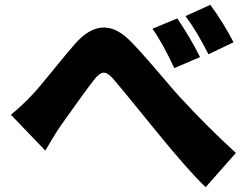

<svg xmlns="http://www.w3.org/2000/svg" viewBox="-20 -774 1040 800"><path d="M615.2 -654.3 718.8 -697.3Q773.4 -616.2 813.5 -536.1L706.1 -490.2Q657.2 -595.7 615.2 -654.3ZM752.9 -707 856.4 -753.9Q913.1 -675.8 953.1 -597.7L848.6 -547.9Q800.8 -642.6 752.9 -707ZM168.9 -146.5 25.4 -295.9Q72.3 -334 115.2 -379.9Q137.7 -403.3 200.7 -481Q263.7 -558.6 293 -591.8Q403.3 -716.8 515.6 -610.4Q557.6 -569.3 634.3 -479.5Q710.9 -389.6 723.6 -376Q843.8 -245.1 962.9 -136.7L836.9 5.9Q766.6 -60.5 629.9 -228.5Q609.4 -253.9 570.3 -301.8Q531.2 -349.6 501 -386.7Q470.7 -423.8 450.2 -447.3Q426.8 -472.7 410.6 -471.2Q394.5 -469.7 374 -444.3Q335 -394.5 235.4 -253.9Q220.7 -233.4 196.8 -193.4Q172.9 -153.3 168.9 -146.5Z"/></svg>

Font: Gen Shin Gothic Monospace Heavy
Style: Bold
Weight: 800
Designer: [Source Han Sans]
Ryoko NISHIZUKA  (kana & ideographs); Paul D. Hunt (Latin, Greek & Cyrillic); Wenlong ZHANG  (bopomofo
Version: Version 1.002.20150607